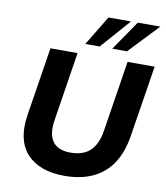

<svg xmlns="http://www.w3.org/2000/svg" viewBox="-100 -1023 967 1116"><g transform="rotate(10 383.5 -464.5)"><path d="M354 11Q281 11 225.5 -9.5Q170 -30 134 -69Q98 -108 85 -166Q72 -224 84 -300L148 -705H308L244 -297Q231 -214 262 -171Q293 -128 368 -128Q441 -128 482.5 -166.5Q524 -205 537 -285L603 -705H763L696 -283Q681 -188 638.5 -122.5Q596 -57 525 -23Q454 11 354 11ZM343 -765 449 -940H582L428 -765ZM502 -765 622 -940H755L589 -765Z"/></g></svg>

Font: Nunito Sans 9pt ExtraBold
Style: Italic
Weight: 800
Italic angle: -9°
Version: Version 3.101;gftools[0.9.27]